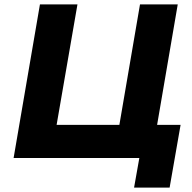

<svg xmlns="http://www.w3.org/2000/svg" viewBox="-20 -720 874 875"><path d="M238 -151 333 -700H162L42 0H615L591 135H753L803 -151H696L790 -700H618L524 -151Z"/></svg>

Font: Jost*
Style: Bold Italic
Weight: 700
Italic angle: -10°
Version: Version 3.7